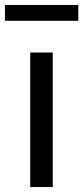

<svg xmlns="http://www.w3.org/2000/svg" viewBox="-30 -755 336 775"><path d="M92 0H183V-543H92ZM-10 -671H286V-735H-10Z"/></svg>

Font: Microsoft YaHei
Style: Regular
Weight: 400
Designer: Ryoko NISHIZUKA 西塚涼子 (kana, bopomofo & ideographs); Paul D. Hunt (Latin, Greek & Cyrillic); Sandoll Communications 산돌커뮤니
Foundry: Adobe
Version: Version 2.001;hotconv 1.0.111;makeotfexe 2.5.65597